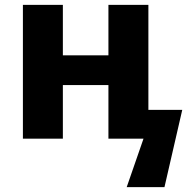

<svg xmlns="http://www.w3.org/2000/svg" viewBox="-20 -569 779 788"><path d="M74 0V-549H238V-342H425V-549H589V-118H728L655 199H500L569 0H425V-220H238V0Z"/></svg>

Font: Noto Sans UI Extra
Style: Regular
Weight: 800
Designer: Monotype Design Team
Foundry: Monotype Imaging Inc.
Version: Version 1.901